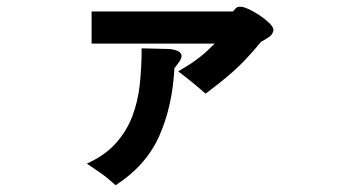

<svg xmlns="http://www.w3.org/2000/svg" viewBox="-20 -433 1040 568"><path d="M789 -344Q787 -330 773.5 -322Q760 -314 752 -309Q706 -253 667.5 -219.5Q629 -186 588 -156Q546 -193 507 -222Q530 -235 545.5 -245.5Q561 -256 573 -265.5Q585 -275 594.5 -284Q604 -293 615 -304H251V-399H669Q673 -404 677.5 -408.5Q682 -413 689 -413Q698 -414 714.5 -406.5Q731 -399 747.5 -388Q764 -377 776.5 -365Q789 -353 789 -344ZM483 -288Q504 -285 511 -279Q518 -273 517 -265.5Q516 -258 509.5 -249Q503 -240 496 -231Q490 -118 451 -30.5Q412 57 322 115Q298 93 280 80.5Q262 68 237 51Q290 27 322 -8.5Q354 -44 371 -88Q388 -132 393.5 -183Q399 -234 399 -290Z"/></svg>

Font: D2Coding ligature
Style: Bold
Weight: 700
Monospace: yes
Designer: Yong-Rak Park; Jeong-Hwan Yoon; Sang-Min Lee;
Foundry: NHN Corporation
Version: Version 1.3.2; Build 20180524